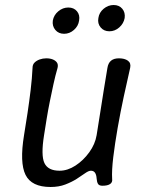

<svg xmlns="http://www.w3.org/2000/svg" viewBox="-20 -740 580 767"><path d="M428 -25Q430 -12 420 -5Q410 2 389 2Q376 2 371.5 -5.5Q367 -13 366 -27Q365 -42 359.5 -50Q354 -58 343 -58Q334 -58 320 -48Q306 -38 286.5 -25.5Q267 -13 241 -3Q215 7 182 7Q106 7 82 -41.5Q58 -90 76 -200Q83 -242 90 -288.5Q97 -335 102.5 -381Q108 -427 110 -469Q110 -482 118 -490Q126 -498 138.5 -502.5Q151 -507 165 -507Q180 -507 191 -502.5Q202 -498 207.5 -490Q213 -482 210 -469Q201 -438 193.5 -403.5Q186 -369 179 -334.5Q172 -300 166.5 -266Q161 -232 156 -200Q143 -119 157.5 -88.5Q172 -58 218 -58Q250 -58 281.5 -78.5Q313 -99 336.5 -131.5Q360 -164 366 -200Q373 -242 380 -288Q387 -334 394.5 -380Q402 -426 409 -468Q412 -488 423.5 -497.5Q435 -507 455 -507Q478 -507 491 -497.5Q504 -488 500 -469Q488 -417 474.5 -354.5Q461 -292 450 -229Q439 -166 432.5 -112.5Q426 -59 428 -25ZM236 -605Q214 -605 201 -620.5Q188 -636 191 -658Q195 -680 213 -695Q231 -710 253 -710Q275 -710 287.5 -695Q300 -680 296 -658Q293 -636 275.5 -620.5Q258 -605 236 -605ZM417 -615Q395 -615 382 -630.5Q369 -646 373 -668Q376 -690 394 -705Q412 -720 434 -720Q456 -720 468.5 -705Q481 -690 478 -668Q474 -646 456.5 -630.5Q439 -615 417 -615Z"/></svg>

Font: Winky Sans Light
Style: Italic
Weight: 300
Italic angle: -8.97852°
Designer: Simon Atzbach
Foundry: typofactur
Version: Version 1.205